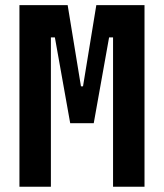

<svg xmlns="http://www.w3.org/2000/svg" viewBox="-20 -713 626 733"><path d="M54.2 0V-693.4H238.3L289.1 -383.3H296.9L347.7 -693.4H531.7V0H411.6V-570.3H396.5L337.9 -242.7H248L189.5 -570.3H174.3V0Z"/></svg>

Font: Cascadia Mono
Style: Bold
Weight: 700
Monospace: yes
Designer: Aaron Bell
Foundry: Saja Typeworks
Version: Version 2404.023; ttfautohint (v1.8.4)